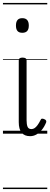

<svg xmlns="http://www.w3.org/2000/svg" viewBox="-20 -905 340 1300"><path d="M184 17Q146 17 126.5 -6.5Q107 -30 107 -78V-496Q107 -506 113.5 -510.5Q120 -515 132 -515Q146 -515 153 -510.5Q160 -506 160 -496V-90Q160 -63 166.5 -47Q173 -31 193 -31Q204 -31 214 -37.5Q224 -44 234 -57.5Q244 -71 255 -93Q258 -101 265 -101.5Q272 -102 280 -98Q289 -95 292 -88.5Q295 -82 292 -75Q280 -46 263 -25.5Q246 -5 226 6Q206 17 184 17ZM131 -683Q109 -683 98.5 -695Q88 -707 88 -732Q88 -757 98.5 -769.5Q109 -782 131 -782Q153 -782 164 -769.5Q175 -757 175 -732Q175 -707 164 -695Q153 -683 131 -683ZM0 365H300V375H0ZM0 -20H300V0H0ZM0 -505H300V-500H0ZM0 -885H300V-875H0Z"/></svg>

Font: Playwrite AT Guides
Style: Regular
Weight: 400
Designer: Veronika Burian, José Scaglione
Foundry: TypeTogether
Version: Version 1.003